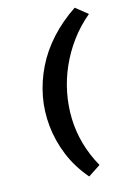

<svg xmlns="http://www.w3.org/2000/svg" viewBox="-134 -788 729 1044"><g transform="rotate(-15 230.5 -265.5)"><path d="M234 188Q172 116 138.5 34Q105 -48 96.5 -132.5Q88 -217 103 -297Q119 -381 156.5 -457Q194 -533 254 -599Q314 -665 395 -719L461 -666Q400 -615 355 -553.5Q310 -492 280 -424Q250 -356 236 -284Q222 -212 224 -140Q226 -68 246 3Q266 74 304 142Z"/></g></svg>

Font: REM Medium Medium
Style: Italic
Weight: 500
Italic angle: -11°
Version: Version 1.005;gftools[0.9.28]